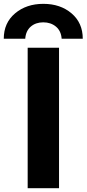

<svg xmlns="http://www.w3.org/2000/svg" viewBox="-48 -982 453 1004"><path d="M96.7 2V-732.4H260.7V2ZM384.8 -779.3H274.4Q271.5 -820.3 244.6 -842.8Q217.8 -865.2 178.2 -865.2Q138.7 -865.2 112.8 -842.8Q86.9 -820.3 84 -779.3H-28.3Q-28.3 -862.3 30.8 -912.1Q89.8 -961.9 178.7 -961.9Q267.6 -961.9 326.2 -912.1Q384.8 -862.3 384.8 -779.3Z"/></svg>

Font: Nasu
Style: Bold
Weight: 700
Designer: Ryoko NISHIZUKA (kana &amp; ideographs); Paul D. Hunt (Latin, Greek &amp; Cyrillic); Wenlong ZHANG (bopomofo); Sandoll C
Version: Version 2014.1215